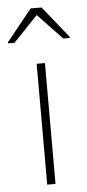

<svg xmlns="http://www.w3.org/2000/svg" viewBox="-66 -776 367 807"><g transform="rotate(-5 118.0 -372.0)"><path d="M100 0V-510H135V0ZM-12 -606V-611L95 -744H141L248 -611V-606H221L118 -714L15 -606Z"/></g></svg>

Font: Saira Thin Thin
Style: Regular
Weight: 250
Version: Version 1.101